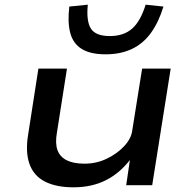

<svg xmlns="http://www.w3.org/2000/svg" viewBox="-20 -791 817 820"><path d="M294 9Q220 9 172 -15.5Q124 -40 106 -90.5Q88 -141 100 -215L144 -498H266L223 -224Q215 -179 225.5 -150Q236 -121 265 -106.5Q294 -92 341 -92Q392 -92 436.5 -113.5Q481 -135 511 -167.5Q541 -200 545 -235L587 -498H709L630 0H519L535 -109H536Q490 -50 430.5 -20.5Q371 9 294 9ZM431 -559Q366 -559 329 -582Q292 -605 280 -650.5Q268 -696 276 -763L355 -771Q348 -700 368.5 -668.5Q389 -637 449 -637Q508 -637 544 -668.5Q580 -700 602 -771L678 -763Q658 -697 625 -651Q592 -605 543.5 -582Q495 -559 431 -559Z"/></svg>

Font: Nunito Sans 7pt Expanded SemiBold
Style: Italic
Weight: 600
Width: 7
Italic angle: -9°
Designer: Vernon Adams
Foundry: Vernon Adams
Version: Version 3.101;gftools[0.9.27]